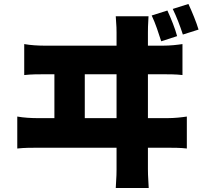

<svg xmlns="http://www.w3.org/2000/svg" viewBox="-20 -880 1040 967"><path d="M823 -827 744 -802C764 -760 778 -715 792 -672L872 -698C862 -736 842 -786 823 -827ZM929 -860 850 -835C870 -794 887 -749 901 -706L980 -731C969 -768 948 -819 929 -860ZM102 -658V-502C137 -506 175 -506 207 -506H254V-285H171C139 -285 100 -287 67 -293V-132C102 -136 140 -136 171 -136H567V-26C567 -16 567 9 563 67H729C725 7 725 -20 725 -28V-136H822C847 -136 892 -136 921 -132V-293C895 -289 860 -285 822 -285H725V-506H800C824 -506 869 -506 899 -502V-658C872 -654 838 -650 800 -650H725V-716C725 -730 725 -752 728 -798H563C567 -746 567 -730 567 -716V-650H207C174 -650 135 -652 102 -658ZM567 -285H407V-506H567Z"/></svg>

Font: Noto Sans CJK TC Black
Style: Regular
Weight: 900
Designer: Ryoko NISHIZUKA 西塚涼子 (kana, bopomofo & ideographs); Paul D. Hunt (Latin, Greek & Cyrillic); Sandoll Communications 산돌커뮤니
Foundry: Adobe
Version: Version 2.004;hotconv 1.0.118;makeotfexe 2.5.65603